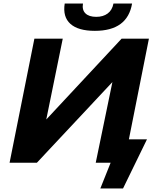

<svg xmlns="http://www.w3.org/2000/svg" viewBox="-20 -918 895 1083"><path d="M546 145 604 0H520L614 -455L188 0H34L174 -700H334L241 -244L666 -700H820L707 -132H809L674 145ZM515 -744Q421 -744 377 -783.5Q333 -823 345 -898H448Q442 -862 462 -842.5Q482 -823 523 -823Q562 -823 587.5 -842Q613 -861 620 -898H725Q699 -744 515 -744Z"/></svg>

Font: Montserrat
Style: Bold Italic
Weight: 700
Italic angle: -11.3°
Designer: Julieta Ulanovsky
Foundry: Julieta Ulanovsky
Version: Version 9.000; ttfautohint (v1.8.4.7-5d5b)